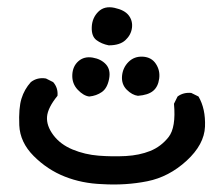

<svg xmlns="http://www.w3.org/2000/svg" viewBox="-20 -321 575 520"><path d="M256.8 177.7Q202.1 175.8 155.3 157.2Q108.4 138.7 71.3 101.6Q34.2 64.5 32.2 18.1Q30.3 -28.3 38.1 -53.7Q45.9 -79.1 63.5 -98.6Q81.1 -112.3 104.5 -108.4L124 -98.6Q137.7 -83 135.7 -61.5Q109.4 -29.3 107.4 -4.9Q105.5 19.5 124.5 44.9Q143.6 70.3 176.8 84Q210 97.7 247.1 100.6Q284.2 103.5 320.8 101.6Q357.4 99.6 386.7 87.9Q416 76.2 436.5 50.3Q457 24.4 451.2 -40L460.9 -59.6Q476.6 -71.3 498 -69.3L517.6 -59.6Q537.1 -26.4 535.2 22Q533.2 70.3 485.4 114.3Q437.5 158.2 378.9 169.9Q320.3 181.6 256.8 177.7ZM221.7 -59.6Q206.1 -61.5 190.4 -78.1Q174.8 -94.7 175.8 -118.2Q176.8 -141.6 192.4 -155.3Q208 -168.9 231 -165Q253.9 -161.1 267.1 -146.5Q280.3 -131.8 275.4 -106.9Q270.5 -82 255.9 -71.8Q241.2 -61.5 221.7 -59.6ZM353.5 -61.5Q337.9 -63.5 323.2 -78.1Q308.6 -92.8 310.5 -115.2Q312.5 -137.7 328.1 -153.3Q343.8 -168.9 367.2 -167.5Q390.6 -166 402.3 -147.9Q414.1 -129.9 411.1 -107.9Q408.2 -85.9 394.5 -74.7Q380.9 -63.5 353.5 -61.5ZM274.4 -198.2Q254.9 -202.1 241.2 -212.4Q227.5 -222.7 228.5 -247.6Q229.5 -272.5 246.1 -289.1Q262.7 -305.7 290 -299.8Q317.4 -293.9 328.6 -279.3Q339.8 -264.6 337.4 -245.6Q335 -226.6 319.8 -212.4Q304.7 -198.2 274.4 -198.2Z"/></svg>

Font: NaikaiFont
Style: Regular
Weight: 400
Version: Version 1.67